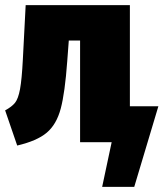

<svg xmlns="http://www.w3.org/2000/svg" viewBox="-26 -554 637 748"><path d="M591 -140 497 174H372L409 0H286V-396H242L236 -316Q227 -192 210.5 -130.5Q194 -69 156 -37Q118 -5 41 13L-6 -124Q20 -138 32.5 -153.5Q45 -169 52 -206.5Q59 -244 63 -322L74 -534H480V-140Z"/></svg>

Font: Fira Sans Condensed Black
Style: Regular
Weight: 900
Width: 3
Designer: Carrois Corporate & Edenspiekermann AG
Foundry: Carrois Corporate GbR & Edenspiekermann AG
Version: Version 4.203